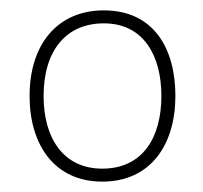

<svg xmlns="http://www.w3.org/2000/svg" viewBox="-20 -745 392 370"><path d="M318 -560C318 -652 276 -725 180 -725C92 -725 37 -661 37 -560C37 -466 85 -395 177 -395C271 -395 318 -467 318 -560ZM64 -560C64 -647 107 -700 180 -700C258 -700 291 -636 291 -560C291 -480 255 -420 177 -420C102 -420 64 -479 64 -560Z"/></svg>

Font: Noto Sans Devanagari UI Thin
Style: Regular
Weight: 100
Designer: Jelle Bosma - Monotype Design Team
Foundry: Monotype Imaging Inc.
Version: Version 2.004